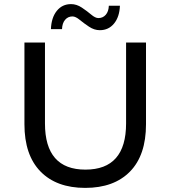

<svg xmlns="http://www.w3.org/2000/svg" viewBox="-20 -907 831 935"><path d="M466 -760Q439 -760 413.5 -777Q388 -794 368 -810.5Q348 -827 333 -827Q311 -827 297 -810.5Q283 -794 282 -765H228Q230 -821 256.5 -854Q283 -887 326 -887Q353 -887 378.5 -870Q404 -853 424 -836Q444 -819 459 -819Q481 -819 495 -835Q509 -851 510 -879H564Q562 -825 535.5 -792.5Q509 -760 466 -760ZM99 -302V-700H199V-306Q199 -81 396 -81Q594 -81 594 -306V-700H691V-302Q691 -151 613 -71.5Q535 8 395 8Q255 8 177 -72Q99 -152 99 -302Z"/></svg>

Font: Montserrat
Style: Regular
Weight: 500
Designer: Julieta Ulanovsky
Foundry: Julieta Ulanovsky
Version: Version 7.200;PS 007.200;hotconv 1.0.88;makeotf.lib2.5.64775